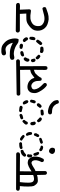

<svg xmlns="http://www.w3.org/2000/svg" viewBox="1023 -1856 952 3041"><g transform="rotate(-90 1499.5 -335.0)"><path d="M275 -68 261 -76Q253 -84 252 -97L249 -225Q229 -219 209 -215.5Q189 -212 158.5 -212Q128 -212 105.5 -235Q83 -258 75 -278.5Q67 -299 66 -362Q65 -425 73 -497Q35 -492 7 -506Q-2 -517 -1 -533L7 -548L21 -557L586 -555L601 -547Q611 -536 608 -520L601 -505Q591 -497 578 -495L308 -497L306 -312Q345 -338 383 -356.5Q421 -375 453.5 -372Q486 -369 504 -352Q522 -335 533.5 -303.5Q545 -272 539.5 -230.5Q534 -189 525 -167Q516 -145 504 -124Q493 -114 477 -116L461 -124Q452 -137 453 -152Q467 -178 476 -206.5Q485 -235 482 -263Q479 -291 463 -304Q447 -317 431 -311.5Q415 -306 397.5 -297Q380 -288 358.5 -273Q337 -258 311 -249V-91L303 -76Q293 -66 275 -68ZM249 -286V-497H136Q127 -424 127 -365Q127 -306 145 -288.5Q163 -271 191.5 -272.5Q220 -274 249 -286Z M634 60Q613 60 596.5 45Q580 30 582.5 10.5Q585 -9 601.5 -24.5Q618 -40 641.5 -33Q665 -26 675 -7.5Q685 11 679.5 31Q674 51 664 56Q654 61 634 60ZM682 -128Q656 -131 634 -148Q625 -159 626 -174Q631 -185 642 -189H654Q678 -170 709 -165Q715 -157 714 -146Q709 -135 698 -130ZM766 -131 749 -141Q743 -149 744 -160Q751 -174 772.5 -179.5Q794 -185 821 -192Q832 -188 837 -178V-163Q830 -150 766 -131ZM593 -191 576 -199Q554 -226 552 -262L562 -278Q569 -285 582 -283Q593 -278 598.5 -257.5Q604 -237 615 -208Q611 -197 601 -192ZM865 -191Q854 -195 851 -206V-221Q865 -245 875 -270Q883 -276 895 -274Q906 -269 910 -259V-237Q900 -216 886 -195Q878 -189 865 -191ZM551 -300 533 -310Q524 -327 527 -350Q529 -367 540 -379Q548 -385 562 -383Q574 -379 579 -368Q570 -345 574 -317Q568 -306 558 -302ZM900 -304Q889 -308 886 -318Q881 -353 868 -385Q873 -396 884 -400H897Q915 -390 923.5 -369Q932 -348 929 -318Q924 -307 913 -304ZM562 -396 544 -406Q538 -417 540 -431Q560 -462 585.5 -473.5Q611 -485 633 -485Q644 -480 647 -470V-455Q643 -444 633 -439Q608 -433 577 -403ZM854 -422Q822 -443 794 -466V-479Q798 -490 809 -494H826Q859 -479 883 -449V-437Q878 -426 867 -422ZM677 -454Q666 -458 661 -470V-483L668 -494Q687 -504 708 -505.5Q729 -507 752 -507Q763 -502 768 -491V-479Q763 -467 752 -463Q712 -462 677 -454Z M1399 121 1384 113Q1375 78 1352 52.5Q1329 27 1302.5 19.5Q1276 12 1239 12Q1226 10 1216 3Q1207 -8 1209 -24L1216 -41Q1241 -56 1272 -50.5Q1303 -45 1331.5 -34.5Q1360 -24 1390.5 4.5Q1421 33 1427.5 54Q1434 75 1436 99L1428 113Q1417 122 1399 121ZM1214 -117 1196 -127Q1189 -135 1191 -148Q1196 -160 1208 -165L1269 -170Q1281 -165 1285 -153V-141Q1280 -129 1269 -124ZM1132 -148Q1111 -155 1095 -175L1083 -201L1093 -220Q1101 -226 1114 -225Q1135 -202 1161 -180V-167Q1156 -155 1144 -150ZM1337 -151 1318 -162Q1311 -170 1313 -183L1342 -221Q1354 -230 1368 -228Q1380 -223 1385 -211V-198Q1373 -170 1345 -153ZM1067 -244 1048 -256Q1033 -278 1036 -309L1046 -326Q1057 -333 1069 -331Q1081 -326 1086 -315Q1090 -294 1095 -263Q1089 -251 1078 -246ZM1401 -246Q1389 -251 1385 -263L1383 -272Q1391 -301 1402 -330Q1412 -336 1426 -335Q1438 -330 1442 -318Q1439 -275 1423 -251Q1414 -244 1401 -246ZM1409 -362 1391 -373Q1373 -400 1364 -434Q1369 -446 1381 -450H1396Q1411 -442 1422 -423.5Q1433 -405 1434 -381Q1429 -369 1418 -364ZM1071 -369 1053 -379 1046 -400Q1052 -421 1091 -455H1104Q1116 -450 1121 -438V-424Q1100 -403 1089 -376ZM1148 -443Q1137 -448 1132 -460V-476Q1141 -491 1199 -504Q1211 -499 1216 -487V-474Q1209 -460 1190.5 -453.5Q1172 -447 1148 -443ZM1318 -453Q1285 -460 1252 -468Q1244 -478 1245 -492Q1251 -504 1262 -509Q1324 -507 1340 -494Q1347 -485 1345 -473Q1340 -460 1328 -455Z M1937 -60 1922 -66Q1913 -80 1913 -96L1915 -275Q1872 -263 1856.5 -249.5Q1841 -236 1819.5 -210Q1798 -184 1788 -159Q1777 -149 1761 -151L1746 -159Q1739 -171 1739 -201.5Q1739 -232 1731 -255.5Q1723 -279 1705.5 -295Q1688 -311 1669 -315Q1650 -319 1625.5 -306Q1601 -293 1605 -261.5Q1609 -230 1628 -199Q1647 -168 1699 -119Q1708 -108 1706 -92L1699 -77Q1686 -67 1668 -70Q1645 -83 1618.5 -113.5Q1592 -144 1567.5 -189.5Q1543 -235 1546 -271.5Q1549 -308 1556.5 -324Q1564 -340 1581 -355.5Q1598 -371 1622 -375Q1646 -379 1668.5 -375Q1691 -371 1710 -362.5Q1729 -354 1747.5 -336Q1766 -318 1774.5 -301Q1783 -284 1788 -266Q1828 -296 1848.5 -310.5Q1869 -325 1915 -333L1914 -494L1533 -490Q1521 -491 1513 -499Q1504 -509 1506 -525L1513 -541L1527 -548L2058 -556L2073 -547Q2083 -536 2081 -520L2073 -505Q2063 -497 2052 -496H1972L1973 -92Q1973 -77 1964 -66Q1954 -58 1937 -60Z M2222 -121Q2204 -123 2188 -133Q2179 -146 2181 -161Q2186 -174 2197 -179Q2221 -172 2265 -174Q2277 -168 2282 -155V-142Q2276 -130 2265 -124ZM2332 -142 2312 -152Q2305 -162 2308 -177Q2332 -212 2359 -239H2373Q2385 -233 2391 -222V-208Q2373 -170 2341 -144ZM2127 -172 2102 -186Q2082 -202 2079 -222L2089 -241Q2098 -248 2111 -246Q2133 -226 2153 -205V-190Q2147 -178 2136 -174ZM2065 -248 2046 -258Q2035 -276 2035 -298L2046 -316Q2057 -323 2070 -321Q2082 -316 2085.5 -300.5Q2089 -285 2093 -267Q2088 -255 2075 -249ZM2400 -251Q2388 -256 2384 -269Q2385 -315 2398 -341Q2407 -348 2421 -346Q2434 -341 2438 -329V-294Q2436 -272 2423 -256Q2414 -249 2400 -251ZM2068 -344 2050 -354 2042 -379Q2047 -406 2068 -429Q2079 -438 2095 -436Q2107 -431 2111 -418V-404Q2094 -380 2088 -351ZM2404 -366 2385 -377Q2375 -399 2355 -418V-432Q2361 -445 2373 -449H2389Q2416 -433 2428 -404L2430 -386Q2425 -373 2413 -368ZM2145 -429Q2132 -434 2127 -445V-460Q2134 -474 2151 -482Q2168 -490 2194 -490Q2206 -485 2211 -474V-460Q2206 -447 2194 -442Q2170 -434 2145 -429ZM2303 -447Q2274 -447 2251 -461Q2244 -470 2246 -483Q2251 -496 2263 -501H2303L2323 -489Q2330 -480 2328 -467Q2323 -454 2312 -449ZM2376 -518Q2348 -518 2323.5 -538Q2299 -558 2266.5 -571.5Q2234 -585 2199.5 -590.5Q2165 -596 2140 -589.5Q2115 -583 2099 -585L2081 -593Q2071 -607 2073 -626L2081 -643Q2102 -657 2134.5 -657Q2167 -657 2203 -654.5Q2239 -652 2274 -639Q2309 -626 2343 -608Q2337 -637 2327 -656.5Q2317 -676 2302.5 -693Q2288 -710 2265.5 -719.5Q2243 -729 2216.5 -722Q2190 -715 2171 -717L2153 -725Q2141 -739 2144 -759L2152 -775Q2171 -788 2195.5 -790Q2220 -792 2244.5 -789.5Q2269 -787 2291 -779Q2313 -771 2349 -736Q2385 -701 2399 -655Q2413 -609 2412 -575Q2411 -541 2404 -526Q2397 -511 2376 -518Z M2714 -41Q2674 -46 2638 -59Q2602 -72 2577.5 -99.5Q2553 -127 2543.5 -155Q2534 -183 2534 -212.5Q2534 -242 2543 -268.5Q2552 -295 2578 -321.5Q2604 -348 2640 -370.5Q2676 -393 2721.5 -394Q2767 -395 2806 -395L2801 -497H2537Q2523 -499 2514 -507Q2504 -519 2505 -537L2514 -554L2530 -562L2948 -557L2965 -548Q2976 -537 2974 -519L2965 -502Q2937 -490 2867 -497L2873 -348Q2872 -314 2832 -323Q2772 -334 2730 -330Q2688 -326 2650 -300Q2612 -274 2607.5 -220.5Q2603 -167 2629.5 -142.5Q2656 -118 2687 -111Q2718 -104 2751.5 -108.5Q2785 -113 2818 -123.5Q2851 -134 2884 -140L2900 -132Q2910 -118 2908 -101L2900 -84Q2855 -67 2810.5 -53Q2766 -39 2714 -41Z"/></g></svg>

Font: NaniFont Regular
Style: Regular
Weight: 400
Designer: Nanigashitei
Version: Version 1.036